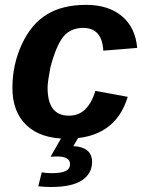

<svg xmlns="http://www.w3.org/2000/svg" viewBox="-20 -558 596 786"><path d="M261.7 -84.5Q302.2 -84.5 328.6 -110.1Q355 -135.7 370.6 -186L502.9 -161.6Q451.2 9.8 253.9 9.8Q146.5 9.8 88.6 -45.2Q30.8 -100.1 30.8 -197.8Q30.8 -293.5 69.3 -376.5Q107.9 -460 172.1 -499Q236.3 -538.1 332 -538.1Q424.3 -538.1 479.5 -491.5Q534.7 -444.8 541.5 -361.8L402.8 -350.6Q400.4 -397 379.9 -420.4Q359.4 -443.8 321.3 -443.8Q269 -443.8 239.5 -408Q210 -372.1 186 -280.8Q180.7 -252.4 177.7 -231.9Q174.8 -211.4 174.8 -198.7Q174.8 -84.5 261.7 -84.5ZM280.3 40.5Q314.5 41 335.7 56.9Q356.9 72.8 356.9 105Q356.9 152.3 315.9 179.9Q274.9 207.5 188.5 207.5Q176.3 207.5 163.3 206.8Q150.4 206.1 136.7 204.6L150.9 147.5Q169.9 150.9 190.9 150.9Q230.5 150.9 248.5 142.3Q266.6 133.8 266.6 113.3Q266.6 82.5 212.9 82.5Q206.5 83 200.2 83Q193.8 83 187 83.5L234.9 0H303.7Z"/></svg>

Font: Arimo
Style: Italic
Weight: 400
Italic angle: -12°
Designer: Steve Matteson
Foundry: Monotype Imaging Inc.
Version: Version 1.33